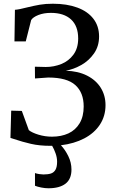

<svg xmlns="http://www.w3.org/2000/svg" viewBox="-20 -771 610 1029"><path d="M306.5 7.5Q328.5 30.5 345.8 65.2Q363 100 363 137.5Q363 189 331 213.5Q299 238 239.5 238Q221.5 238 201.2 234Q181 230 167.5 224.5V156.5Q177 160 190.5 162Q204 164 212.5 164Q237.5 164 253.2 158.8Q269 153.5 277.5 138.5Q286 123.5 286 95.5Q286 74 278 51.2Q270 28.5 259.5 10.5H249.5Q191.5 10.5 146 0Q100.5 -10.5 54.5 -26L36 -32L40 -178L97 -176.5L134.5 -73.5Q151 -60 186.2 -49.2Q221.5 -38.5 258.5 -38.5Q308.5 -38.5 346.8 -56.2Q385 -74 406.8 -110.5Q428.5 -147 428.5 -200.5Q428.5 -274.5 383.8 -315Q339 -355.5 238.5 -355.5L167.5 -350.5L167 -413.5L225.5 -412Q269 -412 308.8 -428Q348.5 -444 373.8 -478.5Q399 -513 399 -564.5Q399 -631.5 360.8 -666.8Q322.5 -702 253 -702Q214.5 -702 185.5 -690.5Q156.5 -679 147 -663.5L118 -549H57.5L60 -718.5Q82.5 -720 124 -731Q163 -740.5 193.5 -745.8Q224 -751 263.5 -751Q338.5 -751 394.2 -730.5Q450 -710 480.5 -670.5Q511 -631 511 -575.5Q511 -523.5 483.8 -484.5Q456.5 -445.5 415.5 -422.5Q374.5 -399.5 332.5 -392Q398.5 -390 446.5 -365.8Q494.5 -341.5 520 -300.5Q545.5 -259.5 545.5 -207.5Q545.5 -149 515.5 -103.2Q485.5 -57.5 431.5 -29.2Q377.5 -1 306.5 7.5Z"/></svg>

Font: Merriweather 12pt
Style: Regular
Weight: 400
Designer: Eben Sorkin
Foundry: Eben Sorkin
Version: Version 2.100